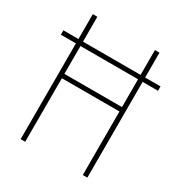

<svg xmlns="http://www.w3.org/2000/svg" viewBox="-169 -832 892 950"><g transform="rotate(30 277.5 -357.0)"><path d="M86 0H112V-363H441V0H467V-547H555V-572H467V-714H441V-572H112V-714H86V-572H0V-547H86ZM112 -388V-547H441V-388Z"/></g></svg>

Font: Noto Sans Lao UI Cond Thin
Style: Regular
Weight: 100
Width: 3
Designer: Monotype Design Team
Foundry: Monotype Imaging Inc.
Version: Version 2.000